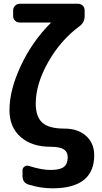

<svg xmlns="http://www.w3.org/2000/svg" viewBox="-20 -770 540 1020"><path d="M320.3 -86.9Q394.5 -86.9 437.5 -47.9Q480.5 -8.8 480.5 54.7Q480.5 229.5 259.8 230.5Q196.3 230.5 132.8 210.9Q99.6 201.2 99.6 165V134.8Q99.6 122.1 110.4 114.7Q121.1 107.4 132.8 111.3Q204.1 133.8 250 132.8Q298.8 132.8 319.3 116.7Q339.8 100.6 339.8 65.4Q339.8 37.1 318.8 23.4Q297.9 9.8 250 9.8Q148.4 9.8 89.4 -42.5Q30.3 -94.7 30.3 -184.6Q30.3 -291 90.3 -419.9Q150.4 -548.8 249 -647.5Q250 -648.4 250 -649.4Q250 -650.4 249 -650.4H85Q70.3 -650.4 60.1 -660.2Q49.8 -669.9 49.8 -684.6V-714.8Q49.8 -729.5 60.1 -739.7Q70.3 -750 85 -750H394.5Q409.2 -750 419.4 -740.2Q429.7 -730.5 429.7 -714.8V-684.6Q429.7 -650.4 401.4 -629.9Q301.8 -556.6 235.8 -439.9Q169.9 -323.2 169.9 -219.7Q169.9 -149.4 205.1 -118.2Q240.2 -86.9 320.3 -86.9Z"/></svg>

Font: Rounded-L Mgen+ 1mn bold
Style: Bold
Weight: 700
Designer: [Source Han Sans]
Ryoko NISHIZUKA  (kana & ideographs); Paul D. Hunt (Latin, Greek & Cyrillic); Wenlong ZHANG  (bopomofo
Version: Version 1.059.20150602